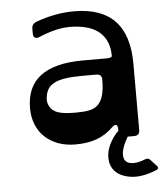

<svg xmlns="http://www.w3.org/2000/svg" viewBox="-53 -607 713 830"><g transform="rotate(-5 304.0 -192.0)"><path d="M270 -123Q303 -123 326.5 -127.5Q350 -132 365 -146.5Q380 -161 387.5 -187Q395 -213 395 -256Q395 -279 371 -279H314Q268 -279 237.5 -274.5Q207 -270 188 -260Q169 -250 160 -234.5Q151 -219 149 -198Q148 -190 148.5 -183.5Q149 -177 152 -169Q158 -153 169 -144Q180 -135 195 -130.5Q210 -126 229 -124.5Q248 -123 270 -123ZM596 135Q610 149 591 156Q528 181 481 174Q434 167 411 140Q388 113 392.5 70Q397 27 436 -20Q438 -22 445 -28V-35Q445 -52 437.5 -54.5Q430 -57 418 -45Q389 -16 349.5 -1Q310 14 256 14Q214 14 180.5 1.5Q147 -11 123 -33.5Q99 -56 86 -88Q73 -120 73 -159Q73 -345 319 -345H421Q445 -345 445 -354Q445 -417 407 -453.5Q369 -490 290 -494Q251 -496 214 -487Q177 -478 142 -463Q129 -457 121 -461.5Q113 -466 113 -480V-501Q113 -521 133 -529Q217 -560 299 -560Q535 -560 535 -312V-24Q535 0 511 0H483Q460 39 456.5 65Q453 91 464 103.5Q475 116 498 116Q521 116 550 104Q563 99 571 108Z"/></g></svg>

Font: OpenDyslexic 3
Style: Regular
Weight: 400
Designer: Abelardo Gonzalez
Version: Version 1.000;PS 001.001;hotconv 1.0.56